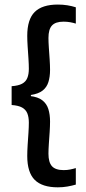

<svg xmlns="http://www.w3.org/2000/svg" viewBox="-20 -697 379 842"><path d="M312.5 -665V-593.5Q301.5 -597 288 -599.5Q274.5 -602 258.5 -602Q223.5 -602 208 -585.2Q192.5 -568.5 192.5 -530.5Q192.5 -513.5 194.2 -488Q196 -462.5 197.8 -436.2Q199.5 -410 199.5 -390.5Q199.5 -360 192.2 -337Q185 -314 166.8 -299.8Q148.5 -285.5 115.5 -280.5V-271L111.5 -276Q146.5 -272 165.5 -257.2Q184.5 -242.5 192 -218.8Q199.5 -195 199.5 -164Q199.5 -144.5 197.8 -118Q196 -91.5 194.2 -66Q192.5 -40.5 192.5 -23Q192.5 15 208 32Q223.5 49 259.5 49Q275 49 288.2 46.2Q301.5 43.5 312.5 40V112.5Q295.5 117.5 275.5 121Q255.5 124.5 233.5 124.5Q165 124.5 132.2 91.8Q99.5 59 99.5 -13Q99.5 -33.5 101.2 -60.8Q103 -88 104.8 -114.5Q106.5 -141 106.5 -159Q106.5 -183.5 99.8 -200Q93 -216.5 76.8 -225.5Q60.5 -234.5 31 -236.5V-319Q60.5 -321 76.8 -329.8Q93 -338.5 99.8 -355Q106.5 -371.5 106.5 -395.5Q106.5 -414 104.8 -440.2Q103 -466.5 101.2 -493.5Q99.5 -520.5 99.5 -540Q99.5 -612 132.2 -644.5Q165 -677 233.5 -677Q255.5 -677 275.5 -673.8Q295.5 -670.5 312.5 -665Z"/></svg>

Font: Anek Kannada Medium Medium
Style: Regular
Weight: 500
Version: Version 1.003